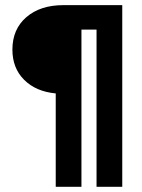

<svg xmlns="http://www.w3.org/2000/svg" viewBox="-20 -720 546 740"><path d="M352.1 0V-606H293.9V0H194.8V-359.9Q118.2 -367.2 73 -412.4Q27.8 -457.5 27.8 -528.8Q27.8 -607.4 81.5 -653.8Q135.3 -700.2 224.1 -700.2H451.2V0Z"/></svg>

Font: TASA Explorer SemiBold
Style: Regular
Weight: 600
Designer: Weizhong Zhang
Foundry: Local Remote
Version: Version 1.000;Glyphs 3.1.2 (3151)